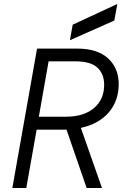

<svg xmlns="http://www.w3.org/2000/svg" viewBox="-20 -944 640 964"><path d="M42 0 166 -700H368Q469 -700 522.5 -651Q576 -602 576 -522Q576 -437 525.5 -379Q475 -321 386 -302L492 0H415L314 -293Q308 -293 301 -293H164L112 0ZM175 -358H310Q401 -358 452 -401.5Q503 -445 503 -518Q503 -573 469 -604.5Q435 -636 358 -636H224ZM331 -742 345 -820 569 -924 554 -841Z"/></svg>

Font: DM Mono Light
Style: Italic
Weight: 300
Italic angle: -10°
Designer: Colophon Foundry
Foundry: Colophon Foundry
Version: Version 1.000; ttfautohint (v1.8.2.53-6de2)